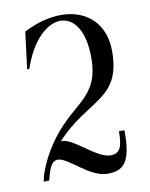

<svg xmlns="http://www.w3.org/2000/svg" viewBox="-83 -775 664 851"><g transform="rotate(-10 249.5 -349.5)"><path d="M333 15C410 15 440 -25 439 -162H414C414 -91 402 -63 359 -63C295 -63 203 -172 152 -162C304 -327 446 -297 446 -518C446 -640 366 -714 250 -714C199 -714 142 -700 82 -669L61 -503H71C112 -626 183 -689 243 -689C302 -689 350 -629 350 -505C350 -312 227 -326 113 -151C82 -104 53 -40 47 0H72C81 -40 89 -58 98 -71C105 -81 116 -85 124 -85C173 -85 250 15 333 15Z"/></g></svg>

Font: Sprat Condesed
Style: Regular
Weight: 400
Width: 3
Designer: Ethan Nakache
Foundry: Collletttivo
Version: Version 2.000;Glyphs 3.2 (3217)